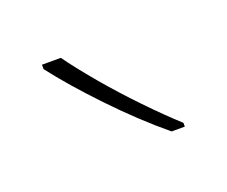

<svg xmlns="http://www.w3.org/2000/svg" viewBox="-45 -829 340 287"><g transform="rotate(-20 124.5 -686.0)"><path d="M70 -766Q85 -745 109 -716.5Q133 -688 160 -660Q187 -632 209 -612V-606H188Q148 -639 107 -682Q66 -725 40 -759V-766Z"/></g></svg>

Font: Noto Sans Bengali Thin
Style: Regular
Weight: 100
Designer: Jelle Bosma - Monotype Design Team
Foundry: Monotype Imaging Inc.
Version: Version 2.003; ttfautohint (v1.8.4.7-5d5b)